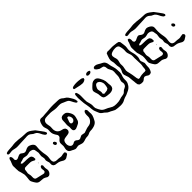

<svg xmlns="http://www.w3.org/2000/svg" viewBox="169 -1561 2579 2579"><g transform="rotate(-45 1458.0 -271.5)"><path d="M74 -545Q71 -547 65 -556Q61 -558 61 -560L63 -564Q64 -566 65.5 -570.5Q67 -575 69 -576Q70 -577 71.5 -577Q73 -577 74 -578Q79 -579 89 -583Q103 -586 120.5 -587Q138 -588 143 -588Q155 -588 177 -590L205 -593Q209 -594 215 -595Q221 -596 230 -596Q235 -597 248 -597Q273 -597 307.5 -594Q342 -591 366 -587Q394 -584 422 -584Q428 -584 442 -583.5Q456 -583 465 -580Q485 -576 515 -554Q546 -532 556 -522Q564 -513 585 -483Q591 -474 605 -456Q625 -429 632 -418Q634 -414 641 -399Q641 -398 642.5 -395Q644 -392 643 -391Q643 -389 641.5 -387Q640 -385 639 -384Q635 -376 633 -375H632Q629 -375 623 -378Q621 -379 617.5 -379.5Q614 -380 613 -381Q605 -386 598 -397Q586 -412 576 -435Q567 -455 555 -471Q546 -482 540 -487Q533 -492 521 -497.5Q509 -503 501 -507Q500 -508 484 -521L467 -534Q451 -545 422 -545Q411 -545 391 -543L364 -542Q335 -542 294 -539Q278 -538 259.5 -537Q241 -536 224 -536Q209 -536 181 -542Q156 -549 137 -549Q119 -549 92 -544Q88 -545 82.5 -544.5Q77 -544 74 -545ZM633 5Q631 8 625.5 11Q620 14 618 16Q599 30 585 36.5Q571 43 555 40Q542 39 523 26Q512 19 500 13Q488 7 477 4Q469 1 449 -1Q430 -3 420.5 -5Q411 -7 402 -14Q395 -18 393 -20Q392 -22 389 -29L384 -39Q383 -43 383 -51L384 -76Q384 -89 377 -105Q370 -126 370 -134Q370 -141 372.5 -153Q375 -165 375 -171Q375 -179 371.5 -192.5Q368 -206 368 -212L367 -223Q367 -225 370 -249Q374 -267 374 -277Q374 -279 368 -314Q365 -334 363 -341Q361 -345 358.5 -347Q356 -349 355 -351L350 -358Q348 -360 344 -361.5Q340 -363 338 -364Q320 -372 309 -372Q297 -374 284 -370.5Q271 -367 267 -366Q249 -362 240 -362Q234 -362 222 -364Q215 -365 203 -368Q191 -371 182 -371Q172 -371 158.5 -365.5Q145 -360 137 -358Q134 -358 127 -357Q120 -356 116 -354Q112 -352 109.5 -349.5Q107 -347 105 -346Q104 -345 103 -344.5Q102 -344 101 -343Q101 -342 102.5 -340.5Q104 -339 105 -339Q113 -331 117 -329Q120 -328 128 -328Q146 -326 154 -326Q208 -326 235 -322Q244 -321 253.5 -318Q263 -315 269 -310Q270 -309 273 -303Q279 -297 280 -292Q284 -284 284 -270Q285 -266 284.5 -262Q284 -258 285 -254V-249Q283 -247 275 -243Q274 -242 272.5 -241Q271 -240 270 -240Q266 -240 257 -246Q251 -249 241 -254.5Q231 -260 223 -262Q209 -266 181 -266H138Q120 -266 111 -265Q109 -264 105.5 -264Q102 -264 100 -263Q96 -259 96 -259Q87 -250 86 -248Q84 -245 83.5 -237.5Q83 -230 83 -227Q82 -219 79.5 -206Q77 -193 76 -184Q76 -175 79.5 -162Q83 -149 84 -141Q85 -135 85 -122Q85 -117 84.5 -109Q84 -101 85 -90Q86 -87 86 -83Q86 -79 87 -77Q87 -77 93 -68Q94 -67 96 -64Q98 -61 100 -60Q101 -59 103.5 -58.5Q106 -58 107 -57Q120 -52 131 -51Q157 -46 175 -41L216 -31Q227 -28 230 -29Q232 -29 234 -30Q236 -31 238 -32Q248 -35 250 -38Q252 -39 253 -44Q254 -49 254 -51Q256 -57 256 -60Q256 -65 254 -73Q252 -89 252 -96V-101Q252 -105 257 -115Q257 -116 259 -120Q261 -124 262 -125Q266 -128 275 -130Q276 -131 278.5 -132Q281 -133 283 -133Q285 -133 289 -124Q294 -120 295 -115Q297 -112 294 -107L293 -84Q292 -80 292 -71Q292 -65 295.5 -50.5Q299 -36 299 -28Q299 -12 292 3.5Q285 19 273 29Q269 32 264 35.5Q259 39 255 40Q252 41 247.5 40.5Q243 40 241 40Q239 40 237 40.5Q235 41 232 40Q230 40 227.5 38.5Q225 37 223 36Q219 34 208 27Q197 20 187 17Q184 16 174 13Q158 10 141 10Q105 10 86 -1Q75 -7 67 -17.5Q59 -28 53 -38Q47 -48 45 -51Q35 -68 30.5 -79Q26 -90 26 -103Q26 -110 27.5 -121.5Q29 -133 30 -140Q35 -178 33 -205Q31 -220 21 -255Q13 -279 10 -292Q7 -307 7 -338V-361L6 -387Q6 -394 8 -406Q10 -415 20 -438Q24 -446 30 -462Q32 -468 33.5 -476Q35 -484 37 -489Q39 -493 46 -503Q48 -508 49 -508Q50 -509 51.5 -507.5Q53 -506 54 -506Q56 -506 62 -505Q68 -504 70 -502Q71 -501 72 -497Q73 -493 74 -492Q75 -490 76.5 -486.5Q78 -483 78 -481Q80 -475 79.5 -466.5Q79 -458 79 -455Q79 -452 78.5 -447Q78 -442 79 -439Q81 -435 85 -430Q88 -424 91 -421Q93 -420 101 -420Q104 -420 107 -419Q110 -418 112 -419Q114 -419 118.5 -420.5Q123 -422 125 -423Q128 -424 144 -432Q168 -444 181 -444Q184 -444 192 -442Q194 -441 196.5 -439.5Q199 -438 201 -437Q206 -433 213 -428Q220 -423 228 -418L241 -413Q243 -413 244.5 -412Q246 -411 249 -411Q266 -410 288 -423Q292 -425 297 -427.5Q302 -430 308 -432Q320 -436 328 -436H331Q343 -436 359 -430Q404 -411 414 -381Q416 -376 416 -364Q416 -352 415 -346Q414 -337 413 -323.5Q412 -310 412 -293Q414 -247 418 -225Q420 -209 422 -203Q423 -197 425 -183.5Q427 -170 427 -159Q427 -147 426 -138.5Q425 -130 424 -124Q420 -98 421 -84Q422 -81 421.5 -77Q421 -73 422 -70Q423 -65 428 -58L431 -50L441 -44Q451 -37 463.5 -35Q476 -33 490 -33Q504 -33 513 -32Q519 -31 531.5 -29Q544 -27 554 -27Q566 -27 583 -32Q601 -36 611 -36Q612 -36 616.5 -36.5Q621 -37 623 -35Q625 -35 628 -29Q636 -21 638 -14Q635 2 633 5ZM632 -189Q630 -185 629 -185Q627 -184 620 -187Q618 -188 614 -188.5Q610 -189 609 -190Q607 -191 607 -192Q607 -193 606 -194Q598 -205 597 -208Q596 -210 596.5 -213.5Q597 -217 597 -219Q597 -220 596.5 -224Q596 -228 598 -230Q598 -231 601 -232.5Q604 -234 605 -234Q611 -240 615 -240Q618 -240 624 -234Q632 -230 633 -229Q635 -226 640 -214Q643 -211 643 -210V-208Q643 -204 640 -196ZM274 -179Q274 -178 273 -176Q272 -174 271 -175Q270 -175 272 -177L273 -188Q273 -191 274 -191Q278 -186 277 -183Z M1205 -234Q1207 -239 1208 -239Q1210 -240 1215.5 -239.5Q1221 -239 1223 -239Q1224 -239 1225.5 -239.5Q1227 -240 1229 -239L1232 -234Q1233 -231 1236 -227Q1239 -223 1240 -221Q1241 -220 1241 -216L1242 -177Q1244 -157 1244 -147Q1244 -124 1228 -88Q1216 -61 1206 -45.5Q1196 -30 1180 -19Q1151 1 1097 7Q1091 7 1077 7.5Q1063 8 1053 11Q1044 13 1033 20Q1022 25 1013 28Q1004 31 990.5 31Q977 31 969 32Q958 34 948 37L927 44Q905 50 893 50Q878 50 861.5 44Q845 38 836 36Q826 32 822 32H819Q811 32 805 33Q799 34 795 35Q779 39 770 39Q767 39 757 37Q748 35 736 28.5Q724 22 719 19Q713 16 700 10Q687 4 679 -4Q672 -11 668 -22.5Q664 -34 664 -44Q664 -52 666 -62.5Q668 -73 669 -77Q670 -81 672 -90.5Q674 -100 674 -107Q674 -121 673 -128L672 -149Q672 -165 675 -173Q678 -184 686 -193Q694 -202 707 -213L717 -222Q719 -224 720.5 -228Q722 -232 723 -234Q727 -238 727 -241Q728 -242 727 -245Q726 -248 726 -249Q725 -252 725 -256.5Q725 -261 724 -263Q723 -265 720.5 -269Q718 -273 717 -275Q713 -281 704 -295Q695 -309 691 -321Q683 -342 683 -368Q683 -376 684 -385Q685 -394 685 -402Q685 -420 676 -443Q675 -446 671 -458.5Q667 -471 667 -485Q667 -505 676 -532Q677 -535 680 -544Q683 -553 687 -558Q689 -563 692.5 -567.5Q696 -572 700 -575Q701 -576 704 -576.5Q707 -577 708 -578Q710 -579 714 -580.5Q718 -582 720 -582H724Q734 -582 743.5 -581Q753 -580 762 -580L805 -584L844 -586Q861 -587 895 -591Q921 -594 971 -594Q997 -594 1023 -592Q1030 -592 1045 -591.5Q1060 -591 1072 -589.5Q1084 -588 1094 -583Q1103 -580 1113 -571.5Q1123 -563 1128 -559Q1143 -549 1145 -548Q1156 -542 1164 -535Q1179 -522 1197 -492Q1222 -454 1229 -430Q1230 -429 1232 -411L1234 -403Q1233 -399 1231 -396Q1229 -393 1228 -391Q1227 -390 1227 -389Q1227 -388 1226 -388Q1225 -387 1223.5 -388.5Q1222 -390 1221 -390Q1219 -391 1214.5 -392Q1210 -393 1208 -394L1201 -404L1186 -428Q1182 -435 1175.5 -449Q1169 -463 1162.5 -473Q1156 -483 1147 -490Q1144 -492 1128 -500Q1120 -504 1109 -508.5Q1098 -513 1093 -515Q1066 -529 1048 -533Q1039 -535 1021 -535Q1004 -535 995 -534L968 -533Q955 -533 940 -535Q925 -537 919 -538Q912 -540 894 -542Q868 -546 834 -544H814Q790 -544 773 -541Q756 -538 743 -527L737 -518Q736 -516 734 -514.5Q732 -513 731 -510Q725 -497 725 -482Q725 -472 727 -460Q729 -448 730 -443Q735 -423 735 -408Q735 -394 734 -387L733 -365Q733 -347 739.5 -329.5Q746 -312 758 -300Q774 -284 795 -278Q801 -276 815.5 -273Q830 -270 837 -267Q837 -267 846 -261Q855 -255 856 -254Q858 -252 859 -249.5Q860 -247 861 -245Q865 -239 866 -235Q868 -231 868 -217Q868 -207 861.5 -196.5Q855 -186 845 -180Q843 -179 839.5 -178.5Q836 -178 834 -177Q822 -172 796 -170Q778 -168 770 -166Q748 -162 739 -153Q729 -144 723 -122Q720 -110 720 -97Q720 -62 740 -42Q747 -35 748 -35Q758 -28 771 -28Q781 -28 788 -31Q792 -32 797 -35.5Q802 -39 806 -41Q812 -43 820 -45Q822 -45 823.5 -46Q825 -47 828 -47Q830 -47 836 -44Q844 -42 847 -40Q851 -38 855.5 -33.5Q860 -29 864 -26L873 -21Q881 -16 883 -16Q884 -15 887 -15.5Q890 -16 892 -16Q900 -16 903 -17Q907 -18 913 -22Q918 -24 927.5 -29Q937 -34 943 -36Q946 -37 952 -37Q961 -37 977 -33Q980 -32 989.5 -30Q999 -28 1007 -30Q1012 -31 1020 -35Q1028 -37 1044 -43Q1058 -49 1071 -52Q1080 -54 1093.5 -56Q1107 -58 1116 -60Q1139 -65 1154 -80Q1166 -90 1175 -104.5Q1184 -119 1187 -134Q1189 -144 1188.5 -157.5Q1188 -171 1188 -177Q1188 -205 1197 -224ZM907 -266Q907 -280 908 -290.5Q909 -301 910 -308Q911 -318 911 -336Q911 -363 916 -374Q916 -374 922 -383Q923 -385 924.5 -388Q926 -391 928 -392Q930 -394 932 -395Q934 -396 936 -397L946 -402Q955 -405 975 -405Q999 -403 1009 -398Q1022 -391 1035 -375Q1069 -329 1069 -291Q1069 -277 1063 -253Q1058 -230 1051.5 -213.5Q1045 -197 1032 -186Q1022 -177 1008 -172Q1004 -170 990.5 -163Q977 -156 966 -153Q964 -152 959.5 -150.5Q955 -149 953 -149L942 -150Q934 -150 931 -151Q930 -151 923 -158Q922 -159 919 -161Q916 -163 915 -165Q914 -167 913.5 -170.5Q913 -174 912 -176Q910 -186 910 -192Q910 -199 911 -208Q912 -217 912 -226Q908 -252 907 -266ZM1006 -248Q1007 -249 1012 -256Q1019 -263 1019 -264Q1024 -273 1024 -289Q1024 -296 1022 -306Q1018 -322 1007 -334Q1006 -335 1003.5 -338Q1001 -341 999 -342H997L988 -341Q981 -341 980 -340Q979 -339 978.5 -336.5Q978 -334 977 -333Q971 -319 968 -307Q966 -300 962 -292Q958 -284 957 -279Q956 -276 956 -268Q954 -261 955 -257Q956 -256 964 -247Q965 -245 969 -241Q971 -240 976 -240Q985 -240 988 -241Q990 -242 996 -243.5Q1002 -245 1006 -248Z M1313 -561Q1314 -562 1313.5 -564Q1313 -566 1314 -567Q1315 -568 1318 -569.5Q1321 -571 1322 -571Q1330 -576 1334 -577Q1337 -578 1342 -579Q1347 -580 1350 -580Q1367 -584 1399 -584Q1433 -584 1461 -579Q1463 -579 1472.5 -577.5Q1482 -576 1489.5 -573.5Q1497 -571 1502 -566Q1509 -562 1511 -559V-558Q1511 -554 1508 -548Q1508 -541 1507 -540L1499 -534Q1487 -524 1469 -520Q1457 -518 1450 -518Q1420 -518 1356 -534Q1334 -538 1323 -541Q1321 -542 1317.5 -543.5Q1314 -545 1312 -549ZM1597 -583H1602Q1614 -583 1626 -578Q1627 -577 1631.5 -575.5Q1636 -574 1637 -573Q1638 -572 1637.5 -568.5Q1637 -565 1637 -564Q1636 -562 1636.5 -558.5Q1637 -555 1636 -553Q1636 -552 1631 -550Q1621 -543 1617 -541Q1608 -538 1598 -538Q1589 -538 1584 -539Q1577 -539 1575 -541Q1572 -543 1570 -546.5Q1568 -550 1566 -552Q1565 -553 1564 -554Q1563 -555 1563 -557Q1563 -558 1564 -559Q1565 -560 1565 -562Q1567 -566 1570 -570.5Q1573 -575 1579 -578Q1584 -579 1588 -580.5Q1592 -582 1597 -583ZM1884 -105Q1880 -90 1870 -76Q1863 -61 1852 -49Q1836 -31 1812.5 -18.5Q1789 -6 1757 7Q1729 15 1715 20L1688 32Q1674 41 1656 47Q1634 54 1607 54Q1594 54 1566 52Q1559 51 1540.5 49.5Q1522 48 1508 44Q1494 39 1476 28Q1460 18 1451 14Q1445 11 1432.5 6Q1420 1 1412 -5Q1405 -10 1396 -19Q1387 -28 1380 -34Q1373 -39 1357 -50Q1341 -61 1332 -75Q1327 -84 1322.5 -95.5Q1318 -107 1316 -112Q1302 -144 1298 -161Q1294 -176 1293 -196Q1292 -216 1291 -226Q1290 -242 1284 -272Q1278 -300 1276 -318L1274 -341Q1274 -350 1272 -364L1268 -422Q1268 -443 1271 -465Q1271 -474 1272 -478L1279 -490Q1280 -491 1280.5 -492.5Q1281 -494 1282 -495L1286 -493Q1288 -492 1292.5 -491.5Q1297 -491 1299 -490L1303 -482Q1310 -467 1312 -454Q1316 -442 1316 -413L1315 -343Q1315 -298 1322 -285Q1324 -278 1330 -256Q1336 -234 1336 -215L1335 -186Q1335 -174 1338 -162Q1341 -152 1354 -127Q1365 -106 1374 -93.5Q1383 -81 1397 -72Q1406 -65 1435 -53Q1453 -45 1457 -43Q1476 -32 1479 -30Q1499 -17 1514 -11Q1537 -1 1574 -1Q1591 -1 1599 -2Q1622 -2 1643 -8Q1652 -10 1662.5 -13.5Q1673 -17 1686 -20Q1697 -23 1708 -23Q1737 -27 1750 -35Q1758 -40 1766 -50Q1776 -60 1782 -64Q1789 -68 1801 -73.5Q1813 -79 1820 -84Q1823 -85 1825 -88.5Q1827 -92 1829 -94Q1833 -98 1834 -100Q1835 -101 1835.5 -104Q1836 -107 1837 -108L1841 -122Q1842 -128 1840.5 -135.5Q1839 -143 1839 -146Q1836 -157 1836 -167Q1836 -170 1837 -173.5Q1838 -177 1838 -180Q1840 -190 1846 -208Q1849 -214 1853 -228Q1857 -243 1857.5 -263Q1858 -283 1858 -292Q1858 -301 1859.5 -311Q1861 -321 1861 -330Q1861 -345 1858 -358Q1856 -364 1844 -386Q1832 -407 1829 -416Q1826 -426 1824 -449L1822 -460Q1821 -463 1818.5 -466.5Q1816 -470 1815 -471L1811 -478L1801 -483Q1789 -488 1773 -490Q1769 -491 1763 -492Q1757 -493 1749 -496Q1739 -501 1719 -516Q1714 -521 1704 -532Q1700 -536 1699 -538Q1699 -543 1701 -549Q1701 -558 1702 -559Q1704 -561 1713 -564L1723 -569H1729Q1740 -569 1748 -567Q1751 -566 1755.5 -565Q1760 -564 1766 -561Q1769 -560 1788 -549Q1800 -541 1806 -538Q1813 -534 1825.5 -528Q1838 -522 1846 -517L1860 -504Q1862 -502 1869 -490Q1878 -473 1882 -441L1887 -415Q1888 -409 1895 -389Q1903 -363 1905 -350Q1907 -339 1908 -325.5Q1909 -312 1909 -307Q1909 -298 1910 -288.5Q1911 -279 1911 -270Q1911 -255 1907.5 -242Q1904 -229 1900 -217Q1896 -205 1894 -200Q1888 -179 1888 -155Q1888 -151 1888 -135Q1888 -119 1884 -105ZM1521 -403Q1538 -420 1548 -427Q1570 -442 1597 -442Q1620 -442 1635 -429Q1650 -416 1662 -394Q1686 -351 1691 -319L1693 -293Q1693 -276 1694 -267Q1695 -260 1696.5 -248.5Q1698 -237 1698 -230Q1698 -207 1686 -191Q1684 -189 1682 -187Q1680 -185 1678 -183Q1655 -164 1613 -164Q1593 -164 1569 -168Q1541 -172 1529 -179L1519 -184L1514 -191Q1508 -199 1508 -201Q1507 -204 1504 -214Q1502 -225 1500 -243Q1500 -251 1498 -267Q1496 -279 1490.5 -293.5Q1485 -308 1483 -316Q1477 -338 1479 -350Q1480 -355 1487 -367Q1499 -383 1521 -403ZM1547 -251 1544 -235Q1544 -234 1543.5 -232.5Q1543 -231 1544 -230Q1545 -227 1548.5 -224Q1552 -221 1553 -219Q1555 -215 1557 -214H1566Q1579 -214 1591 -217Q1612 -219 1621 -223L1630 -230Q1632 -231 1635 -232.5Q1638 -234 1640 -236L1642 -244Q1646 -254 1647 -260Q1648 -267 1650.5 -281.5Q1653 -296 1653 -307Q1653 -327 1641 -350.5Q1629 -374 1611 -382Q1608 -383 1604.5 -385Q1601 -387 1599 -387H1596Q1590 -387 1588 -386Q1587 -386 1583 -386.5Q1579 -387 1577 -385L1570 -380Q1560 -372 1555 -363Q1537 -335 1537 -315Q1537 -311 1538.5 -305Q1540 -299 1541 -293Q1547 -272 1547 -251Z M2230 -80Q2229 -71 2229 -57.5Q2229 -44 2228 -35Q2224 -15 2218 -2Q2215 8 2206 20L2201 27L2188 32Q2186 33 2184 34Q2182 35 2180 35Q2179 36 2176 35.5Q2173 35 2172 35L2158 33Q2150 31 2138.5 22Q2127 13 2121 11Q2113 9 2110 9Q2101 6 2100 6Q2097 7 2095 8Q2093 9 2092 10Q2085 12 2080 15Q2075 19 2071 23Q2067 27 2063 30Q2049 38 2044 40Q2041 41 2038.5 40.5Q2036 40 2033 41Q2008 43 1992 36Q1989 35 1985.5 34Q1982 33 1979 31L1972 21L1965 12L1963 1Q1960 -11 1959 -25Q1958 -39 1958 -43Q1957 -53 1955 -67Q1953 -81 1952 -99Q1951 -108 1950 -121.5Q1949 -135 1947 -144Q1944 -158 1931 -192Q1930 -195 1928.5 -199Q1927 -203 1926 -208Q1925 -212 1925 -224Q1925 -236 1932.5 -251Q1940 -266 1943 -271Q1954 -297 1954 -315Q1954 -324 1951 -337Q1948 -350 1947 -359Q1946 -369 1946 -388Q1946 -408 1945 -418Q1944 -424 1940 -441Q1939 -445 1937 -454.5Q1935 -464 1935 -472Q1935 -494 1948 -529Q1951 -536 1954.5 -547Q1958 -558 1962 -566Q1963 -568 1964 -571Q1965 -574 1967 -576Q1968 -577 1971 -578Q1974 -579 1976 -579Q1986 -584 1989 -584Q1991 -585 1994 -585Q1999 -585 2003 -584Q2007 -583 2011 -583Q2023 -582 2048 -584L2078 -585Q2097 -585 2106 -583Q2152 -577 2156 -577Q2162 -576 2179 -572L2187 -569Q2190 -568 2192 -563Q2199 -556 2200 -553L2202 -544L2205 -522L2208 -501Q2212 -477 2212 -463Q2212 -451 2210 -436.5Q2208 -422 2207 -416L2206 -399Q2206 -377 2213 -347Q2215 -337 2219 -324Q2223 -311 2224 -303Q2228 -284 2228 -257Q2228 -241 2227 -234Q2226 -226 2223 -217Q2220 -208 2219 -204L2215 -191Q2214 -174 2225 -152Q2233 -132 2235 -121Q2234 -109 2230 -80ZM2188 -157Q2188 -171 2184 -263L2185 -302Q2185 -320 2183 -328Q2181 -338 2173 -358Q2169 -369 2165.5 -381Q2162 -393 2162 -403Q2162 -413 2163 -422.5Q2164 -432 2164 -442Q2164 -464 2157 -495Q2152 -516 2149 -521Q2148 -524 2144.5 -527Q2141 -530 2139 -531Q2133 -537 2132 -537Q2129 -539 2116 -542Q2109 -544 2096 -544Q2064 -545 2030 -533Q2024 -530 2011 -523L2004 -518Q2002 -515 2000.5 -511.5Q1999 -508 1998 -505L1994 -498V-490Q1994 -481 1998 -463Q1999 -459 2004 -443Q2009 -427 2009 -411Q2009 -398 2003 -378Q1998 -364 1997 -352Q1996 -347 1996 -336L1997 -303Q1997 -290 1991 -264Q1985 -240 1985 -228Q1985 -207 1996 -168Q2002 -147 2005 -125L2015 -57Q2016 -50 2021 -38Q2022 -37 2022.5 -34Q2023 -31 2024 -30Q2026 -29 2028.5 -29Q2031 -29 2033 -28Q2036 -28 2038.5 -27Q2041 -26 2044 -26Q2047 -26 2050 -27.5Q2053 -29 2055 -30Q2089 -40 2130 -40Q2134 -40 2140.5 -39Q2147 -38 2151 -39Q2154 -39 2157 -40Q2160 -41 2163 -41Q2164 -42 2167 -42Q2170 -42 2171 -43L2173 -49Q2179 -61 2179 -68Q2179 -86 2182 -105Q2183 -110 2184.5 -116.5Q2186 -123 2187 -131Q2188 -138 2188 -157Z M2322 -545Q2319 -547 2313 -556Q2309 -558 2309 -560L2311 -564Q2312 -566 2313.5 -570.5Q2315 -575 2317 -576Q2318 -577 2319.5 -577Q2321 -577 2322 -578Q2327 -579 2337 -583Q2351 -586 2368.5 -587Q2386 -588 2391 -588Q2403 -588 2425 -590L2453 -593Q2457 -594 2463 -595Q2469 -596 2478 -596Q2483 -597 2496 -597Q2521 -597 2555.5 -594Q2590 -591 2614 -587Q2642 -584 2670 -584Q2676 -584 2690 -583.5Q2704 -583 2713 -580Q2733 -576 2763 -554Q2794 -532 2804 -522Q2812 -513 2833 -483Q2839 -474 2853 -456Q2873 -429 2880 -418Q2882 -414 2889 -399Q2889 -398 2890.5 -395Q2892 -392 2891 -391Q2891 -389 2889.5 -387Q2888 -385 2887 -384Q2883 -376 2881 -375H2880Q2877 -375 2871 -378Q2869 -379 2865.5 -379.5Q2862 -380 2861 -381Q2853 -386 2846 -397Q2834 -412 2824 -435Q2815 -455 2803 -471Q2794 -482 2788 -487Q2781 -492 2769 -497.5Q2757 -503 2749 -507Q2748 -508 2732 -521L2715 -534Q2699 -545 2670 -545Q2659 -545 2639 -543L2612 -542Q2583 -542 2542 -539Q2526 -538 2507.5 -537Q2489 -536 2472 -536Q2457 -536 2429 -542Q2404 -549 2385 -549Q2367 -549 2340 -544Q2336 -545 2330.5 -544.5Q2325 -544 2322 -545ZM2881 5Q2879 8 2873.5 11Q2868 14 2866 16Q2847 30 2833 36.5Q2819 43 2803 40Q2790 39 2771 26Q2760 19 2748 13Q2736 7 2725 4Q2717 1 2697 -1Q2678 -3 2668.5 -5Q2659 -7 2650 -14Q2643 -18 2641 -20Q2640 -22 2637 -29L2632 -39Q2631 -43 2631 -51L2632 -76Q2632 -89 2625 -105Q2618 -126 2618 -134Q2618 -141 2620.5 -153Q2623 -165 2623 -171Q2623 -179 2619.5 -192.5Q2616 -206 2616 -212L2615 -223Q2615 -225 2618 -249Q2622 -267 2622 -277Q2622 -279 2616 -314Q2613 -334 2611 -341Q2609 -345 2606.5 -347Q2604 -349 2603 -351L2598 -358Q2596 -360 2592 -361.5Q2588 -363 2586 -364Q2568 -372 2557 -372Q2545 -374 2532 -370.5Q2519 -367 2515 -366Q2497 -362 2488 -362Q2482 -362 2470 -364Q2463 -365 2451 -368Q2439 -371 2430 -371Q2420 -371 2406.5 -365.5Q2393 -360 2385 -358Q2382 -358 2375 -357Q2368 -356 2364 -354Q2360 -352 2357.5 -349.5Q2355 -347 2353 -346Q2352 -345 2351 -344.5Q2350 -344 2349 -343Q2349 -342 2350.5 -340.5Q2352 -339 2353 -339Q2361 -331 2365 -329Q2368 -328 2376 -328Q2394 -326 2402 -326Q2456 -326 2483 -322Q2492 -321 2501.5 -318Q2511 -315 2517 -310Q2518 -309 2521 -303Q2527 -297 2528 -292Q2532 -284 2532 -270Q2533 -266 2532.5 -262Q2532 -258 2533 -254V-249Q2531 -247 2523 -243Q2522 -242 2520.5 -241Q2519 -240 2518 -240Q2514 -240 2505 -246Q2499 -249 2489 -254.5Q2479 -260 2471 -262Q2457 -266 2429 -266H2386Q2368 -266 2359 -265Q2357 -264 2353.5 -264Q2350 -264 2348 -263Q2344 -259 2344 -259Q2335 -250 2334 -248Q2332 -245 2331.5 -237.5Q2331 -230 2331 -227Q2330 -219 2327.5 -206Q2325 -193 2324 -184Q2324 -175 2327.5 -162Q2331 -149 2332 -141Q2333 -135 2333 -122Q2333 -117 2332.5 -109Q2332 -101 2333 -90Q2334 -87 2334 -83Q2334 -79 2335 -77Q2335 -77 2341 -68Q2342 -67 2344 -64Q2346 -61 2348 -60Q2349 -59 2351.5 -58.5Q2354 -58 2355 -57Q2368 -52 2379 -51Q2405 -46 2423 -41L2464 -31Q2475 -28 2478 -29Q2480 -29 2482 -30Q2484 -31 2486 -32Q2496 -35 2498 -38Q2500 -39 2501 -44Q2502 -49 2502 -51Q2504 -57 2504 -60Q2504 -65 2502 -73Q2500 -89 2500 -96V-101Q2500 -105 2505 -115Q2505 -116 2507 -120Q2509 -124 2510 -125Q2514 -128 2523 -130Q2524 -131 2526.5 -132Q2529 -133 2531 -133Q2533 -133 2537 -124Q2542 -120 2543 -115Q2545 -112 2542 -107L2541 -84Q2540 -80 2540 -71Q2540 -65 2543.5 -50.5Q2547 -36 2547 -28Q2547 -12 2540 3.5Q2533 19 2521 29Q2517 32 2512 35.5Q2507 39 2503 40Q2500 41 2495.5 40.5Q2491 40 2489 40Q2487 40 2485 40.5Q2483 41 2480 40Q2478 40 2475.5 38.5Q2473 37 2471 36Q2467 34 2456 27Q2445 20 2435 17Q2432 16 2422 13Q2406 10 2389 10Q2353 10 2334 -1Q2323 -7 2315 -17.5Q2307 -28 2301 -38Q2295 -48 2293 -51Q2283 -68 2278.5 -79Q2274 -90 2274 -103Q2274 -110 2275.5 -121.5Q2277 -133 2278 -140Q2283 -178 2281 -205Q2279 -220 2269 -255Q2261 -279 2258 -292Q2255 -307 2255 -338V-361L2254 -387Q2254 -394 2256 -406Q2258 -415 2268 -438Q2272 -446 2278 -462Q2280 -468 2281.5 -476Q2283 -484 2285 -489Q2287 -493 2294 -503Q2296 -508 2297 -508Q2298 -509 2299.5 -507.5Q2301 -506 2302 -506Q2304 -506 2310 -505Q2316 -504 2318 -502Q2319 -501 2320 -497Q2321 -493 2322 -492Q2323 -490 2324.5 -486.5Q2326 -483 2326 -481Q2328 -475 2327.5 -466.5Q2327 -458 2327 -455Q2327 -452 2326.5 -447Q2326 -442 2327 -439Q2329 -435 2333 -430Q2336 -424 2339 -421Q2341 -420 2349 -420Q2352 -420 2355 -419Q2358 -418 2360 -419Q2362 -419 2366.5 -420.5Q2371 -422 2373 -423Q2376 -424 2392 -432Q2416 -444 2429 -444Q2432 -444 2440 -442Q2442 -441 2444.5 -439.5Q2447 -438 2449 -437Q2454 -433 2461 -428Q2468 -423 2476 -418L2489 -413Q2491 -413 2492.5 -412Q2494 -411 2497 -411Q2514 -410 2536 -423Q2540 -425 2545 -427.5Q2550 -430 2556 -432Q2568 -436 2576 -436H2579Q2591 -436 2607 -430Q2652 -411 2662 -381Q2664 -376 2664 -364Q2664 -352 2663 -346Q2662 -337 2661 -323.5Q2660 -310 2660 -293Q2662 -247 2666 -225Q2668 -209 2670 -203Q2671 -197 2673 -183.5Q2675 -170 2675 -159Q2675 -147 2674 -138.5Q2673 -130 2672 -124Q2668 -98 2669 -84Q2670 -81 2669.5 -77Q2669 -73 2670 -70Q2671 -65 2676 -58L2679 -50L2689 -44Q2699 -37 2711.5 -35Q2724 -33 2738 -33Q2752 -33 2761 -32Q2767 -31 2779.5 -29Q2792 -27 2802 -27Q2814 -27 2831 -32Q2849 -36 2859 -36Q2860 -36 2864.5 -36.5Q2869 -37 2871 -35Q2873 -35 2876 -29Q2884 -21 2886 -14Q2883 2 2881 5ZM2880 -189Q2878 -185 2877 -185Q2875 -184 2868 -187Q2866 -188 2862 -188.5Q2858 -189 2857 -190Q2855 -191 2855 -192Q2855 -193 2854 -194Q2846 -205 2845 -208Q2844 -210 2844.5 -213.5Q2845 -217 2845 -219Q2845 -220 2844.5 -224Q2844 -228 2846 -230Q2846 -231 2849 -232.5Q2852 -234 2853 -234Q2859 -240 2863 -240Q2866 -240 2872 -234Q2880 -230 2881 -229Q2883 -226 2888 -214Q2891 -211 2891 -210V-208Q2891 -204 2888 -196ZM2522 -179Q2522 -178 2521 -176Q2520 -174 2519 -175Q2518 -175 2520 -177L2521 -188Q2521 -191 2522 -191Q2526 -186 2525 -183Z"/></g></svg>

Font: Rubik-Burned
Style: Regular
Weight: 400
Designer: NaN (generative design), Hubert & Fischer (Rubik source font outlines)
Foundry: NaN, Hubert & Fischer
Version: Version 1.000